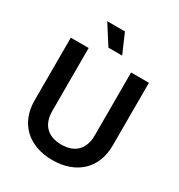

<svg xmlns="http://www.w3.org/2000/svg" viewBox="-213 -1056 1126 1211"><g transform="rotate(30 349.5 -450.0)"><path d="M349 16Q284 16 231.5 -3Q179 -22 142 -57Q105 -92 85 -142Q65 -192 65 -254V-711H195V-254Q195 -178 235 -137.5Q275 -97 349 -97Q424 -97 464 -137.5Q504 -178 504 -254V-711H634V-254Q634 -192 614 -142Q594 -92 557 -57Q520 -22 467.5 -3Q415 16 349 16ZM302 -775 212 -916H341L402 -775Z"/></g></svg>

Font: Geist SemBd
Style: Regular
Weight: 400
Designer: Basement.studio, Andrés Briganti, Mateo Zaragoza
Foundry: Basement.studio, Vercel, Andrés Briganti, Guido Ferreyra, Mateo Zaragoza
Version: Version 1.401